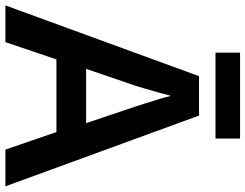

<svg xmlns="http://www.w3.org/2000/svg" viewBox="-119 -790 909 711"><g transform="rotate(90 335.5 -434.5)"><path d="M534 0 469 -189H200L136 0H0L262 -717H408L670 0ZM374 -483Q370 -497 362 -521Q354 -545 346.5 -570.5Q339 -596 335 -613Q330 -593 322.5 -567Q315 -541 308.5 -518Q302 -495 298 -483L235 -299H436ZM493 -869V-778H175V-869Z"/></g></svg>

Font: Noto Sans Hebrew SemiBold
Style: Regular
Weight: 600
Designer: Monotype Design Team
Foundry: Monotype Imaging Inc.
Version: Version 2.003